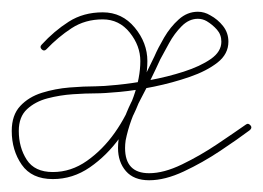

<svg xmlns="http://www.w3.org/2000/svg" viewBox="-20 -294 448 327"><path d="M51 -210Q47 -214 51 -218Q72 -241 97 -257Q122 -273 155 -273Q188 -273 209.5 -247Q231 -221 231 -190Q231 -160 218.5 -125Q206 -90 184 -59.5Q162 -29 133 -9Q104 11 70 11Q34 11 17 -13.5Q0 -38 0 -71Q0 -98 14.5 -113.5Q29 -129 51.5 -136Q74 -143 98.5 -145Q123 -147 143 -147Q155 -147 180 -149.5Q205 -152 235 -157.5Q265 -163 293 -172Q321 -181 339 -193.5Q357 -206 357 -223Q357 -235 349.5 -243.5Q342 -252 332 -258Q325 -262 317 -262Q302 -262 289.5 -249.5Q277 -237 268 -220.5Q259 -204 253 -193Q238 -160 219.5 -125Q201 -90 194 -55Q194 -55 194 -55Q194 -55 194 -55Q193 -48 193 -42Q193 1 234 1Q259 1 290 -14Q321 -29 350 -48.5Q379 -68 399 -82Q403 -85 407 -80Q410 -76 405 -72Q385 -57 355 -37Q325 -17 293 -2Q261 13 234 13Q208 13 194.5 -2.5Q181 -18 181 -42Q181 -49 182 -57Q182 -57 182 -57Q182 -57 182 -57Q189 -93 208 -128.5Q227 -164 243 -198Q249 -212 259.5 -230Q270 -248 284.5 -261Q299 -274 317 -274Q328 -274 338 -268Q351 -261 360 -249.5Q369 -238 369 -223Q369 -202 350.5 -187.5Q332 -173 303 -163Q274 -153 242.5 -146.5Q211 -140 184 -137.5Q157 -135 143 -135Q126 -135 104 -133.5Q82 -132 61 -126.5Q40 -121 26 -108Q12 -95 12 -71Q12 -43 25.5 -22Q39 -1 70 -1Q101 -1 128 -20Q155 -39 175.5 -68Q196 -97 207.5 -129.5Q219 -162 219 -190Q219 -216 201 -238.5Q183 -261 155 -261Q125 -261 102 -246Q79 -231 59 -210Q55 -206 51 -210Z"/></svg>

Font: FRB American Cursive Guidelines Arrows Thin
Style: Italic
Weight: 100
Italic angle: -25°
Version: Version 2.0;Modular Font Editor K font №1